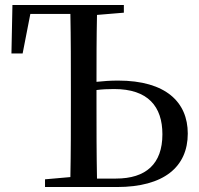

<svg xmlns="http://www.w3.org/2000/svg" viewBox="-20 -752 801 772"><path d="M161 0H450C639 0 735 -81 735 -215C735 -341 647 -428 455 -428C424 -428 396 -426 368 -423C368 -508 368 -600 370 -692L478 -701V-732H30L26 -537H71L102 -696H263C265 -596 265 -494 265 -392V-339C265 -239 265 -140 263 -40L161 -31ZM368 -390C391 -393 414 -394 439 -394C575 -394 633 -324 633 -212C633 -93 567 -34 446 -34H370C368 -134 368 -237 368 -339Z"/></svg>

Font: Noto Serif TC Medium
Style: Regular
Weight: 500
Designer: Ryoko NISHIZUKA 西塚涼子 (kana & ideographs); Frank Grießhammer (Latin, Greek & Cyrillic); Wenlong ZHANG 张文龙 (bopomofo); San
Foundry: Adobe
Version: Version 2.001;hotconv 1.1.0;makeotfexe 2.6.0